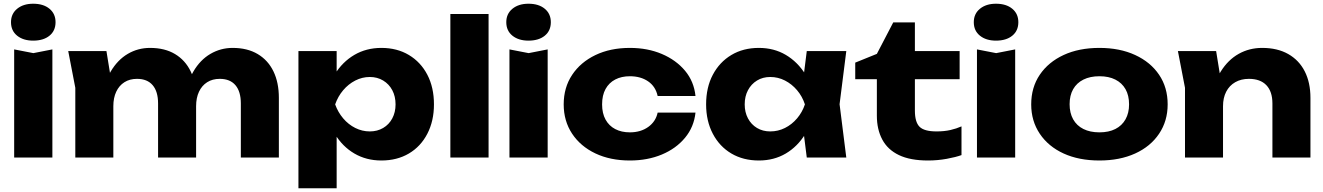

<svg xmlns="http://www.w3.org/2000/svg" viewBox="-20 -845 7099 1030"><path d="M56 -580 159 -560 261 -580V0H56ZM158 -627Q105 -627 72 -653.5Q39 -680 39 -726Q39 -771 72 -798Q105 -825 158 -825Q213 -825 245.5 -798Q278 -771 278 -726Q278 -680 245.5 -653.5Q213 -627 158 -627Z M346 -571H551L588 -343V0H384V-374ZM785 -588Q864 -588 919 -555Q974 -522 1003 -462Q1032 -402 1032 -320V0H828V-290Q828 -354 799 -388Q770 -422 715 -422Q676 -422 647.5 -404Q619 -386 603.5 -353Q588 -320 588 -275L525 -308Q537 -399 574 -461.5Q611 -524 665.5 -556Q720 -588 785 -588ZM1228 -588Q1307 -588 1362.5 -555Q1418 -522 1447 -462Q1476 -402 1476 -320V0H1272V-290Q1272 -354 1243 -388Q1214 -422 1159 -422Q1120 -422 1091.5 -404Q1063 -386 1047.5 -353Q1032 -320 1032 -275L969 -308Q981 -399 1017.5 -461.5Q1054 -524 1109 -556Q1164 -588 1228 -588Z M1581 -571H1786V-407L1777 -383V-223L1786 -176V165H1581ZM1721 -285Q1734 -378 1775.5 -445.5Q1817 -513 1881 -550.5Q1945 -588 2026 -588Q2110 -588 2173.5 -550Q2237 -512 2272.5 -444Q2308 -376 2308 -285Q2308 -196 2272.5 -127.5Q2237 -59 2173.5 -21.5Q2110 16 2026 16Q1945 16 1881 -21.5Q1817 -59 1776 -127Q1735 -195 1721 -285ZM2102 -285Q2102 -328 2084.5 -361Q2067 -394 2035.5 -413Q2004 -432 1964 -432Q1923 -432 1886 -413Q1849 -394 1821 -361Q1793 -328 1778 -285Q1793 -243 1821 -210Q1849 -177 1886 -158.5Q1923 -140 1964 -140Q2004 -140 2035.5 -158.5Q2067 -177 2084.5 -210Q2102 -243 2102 -285Z M2396 -770H2601V0H2396Z M2713 -580 2816 -560 2918 -580V0H2713ZM2815 -627Q2762 -627 2729 -653.5Q2696 -680 2696 -726Q2696 -771 2729 -798Q2762 -825 2815 -825Q2870 -825 2902.5 -798Q2935 -771 2935 -726Q2935 -680 2902.5 -653.5Q2870 -627 2815 -627Z M3711 -241Q3703 -164 3655 -106Q3607 -48 3530.5 -16Q3454 16 3359 16Q3254 16 3174 -22Q3094 -60 3049 -128Q3004 -196 3004 -285Q3004 -375 3049 -443Q3094 -511 3174 -549.5Q3254 -588 3359 -588Q3454 -588 3530.5 -555.5Q3607 -523 3655 -465.5Q3703 -408 3711 -330H3508Q3497 -381 3457 -408.5Q3417 -436 3359 -436Q3314 -436 3280.5 -418.5Q3247 -401 3228.5 -367.5Q3210 -334 3210 -285Q3210 -237 3228.5 -203.5Q3247 -170 3280.5 -152.5Q3314 -135 3359 -135Q3417 -135 3457.5 -164Q3498 -193 3508 -241Z M4308 0 4282 -206 4309 -285 4282 -364 4308 -571H4520L4484 -286L4520 0ZM4356 -285Q4342 -195 4300.5 -127Q4259 -59 4195.5 -21.5Q4132 16 4051 16Q3967 16 3903.5 -21.5Q3840 -59 3804 -127.5Q3768 -196 3768 -285Q3768 -376 3804 -444Q3840 -512 3903.5 -550Q3967 -588 4051 -588Q4132 -588 4195.5 -550.5Q4259 -513 4301 -445.5Q4343 -378 4356 -285ZM3975 -285Q3975 -243 3992.5 -210Q4010 -177 4041 -158.5Q4072 -140 4112 -140Q4154 -140 4191 -158.5Q4228 -177 4256 -210Q4284 -243 4298 -285Q4284 -328 4256 -361Q4228 -394 4191 -413Q4154 -432 4112 -432Q4072 -432 4041 -413Q4010 -394 3992.5 -361Q3975 -328 3975 -285Z M4568 -420V-509L4684 -556L4772 -725H4888V-571H5128V-420H4888V-252Q4888 -190 4913 -165Q4938 -140 5004 -140Q5046 -140 5078.5 -147.5Q5111 -155 5138 -167V-13Q5108 -2 5059 7Q5010 16 4958 16Q4863 16 4802.5 -13Q4742 -42 4713 -96.5Q4684 -151 4684 -224V-420Z M5221 -580 5324 -560 5426 -580V0H5221ZM5323 -627Q5270 -627 5237 -653.5Q5204 -680 5204 -726Q5204 -771 5237 -798Q5270 -825 5323 -825Q5378 -825 5410.5 -798Q5443 -771 5443 -726Q5443 -680 5410.5 -653.5Q5378 -627 5323 -627Z M5878 16Q5768 16 5686 -21.5Q5604 -59 5558 -127.5Q5512 -196 5512 -285Q5512 -376 5558 -444Q5604 -512 5686 -550Q5768 -588 5878 -588Q5987 -588 6069.5 -550Q6152 -512 6198 -444Q6244 -376 6244 -285Q6244 -196 6198 -127.5Q6152 -59 6069.5 -21.5Q5987 16 5878 16ZM5878 -135Q5928 -135 5963.5 -153Q5999 -171 6018 -205Q6037 -239 6037 -285Q6037 -333 6018 -366.5Q5999 -400 5963.5 -418Q5928 -436 5878 -436Q5828 -436 5792 -418Q5756 -400 5737 -366.5Q5718 -333 5718 -286Q5718 -239 5737 -205Q5756 -171 5792 -153Q5828 -135 5878 -135Z M6299 -571H6504L6541 -343V0H6337V-374ZM6751 -588Q6833 -588 6891 -555Q6949 -522 6979.5 -462Q7010 -402 7010 -320V0H6806V-290Q6806 -354 6773.5 -388Q6741 -422 6680 -422Q6638 -422 6606.5 -404Q6575 -386 6558 -353Q6541 -320 6541 -275L6478 -308Q6490 -399 6529 -461.5Q6568 -524 6625 -556Q6682 -588 6751 -588Z"/></svg>

Font: Unbounded
Style: Bold
Weight: 700
Designer: Luke Prowse, Jean-Baptiste Morizot, Fátima Lázaro, Florian Runge
Foundry: NaN
Version: Version 1.700